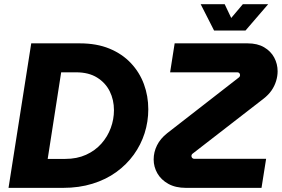

<svg xmlns="http://www.w3.org/2000/svg" viewBox="-20 -910 1365 930"><path d="M21.3 0 131.3 -700H367Q448.3 -700 510.2 -674.5Q572 -649 614 -604.3Q656 -559.7 677.2 -502.2Q698.3 -444.7 698.3 -380.7Q698.3 -321 680.5 -265Q662.7 -209 628 -160.8Q593.3 -112.7 543.3 -76.5Q493.3 -40.3 428.3 -20.2Q363.3 0 285 0ZM211 -140.3H296Q352.7 -140.3 396.8 -160.3Q441 -180.3 471 -214.2Q501 -248 516.5 -290Q532 -332 532 -376.3Q532 -426.3 511.5 -467.7Q491 -509 450.3 -534.3Q409.7 -559.7 348.7 -559.7H276.3ZM881 0Q830.3 0 795.3 -19.5Q760.3 -39 742.3 -70.3Q724.3 -101.7 724.3 -137.7Q724.3 -173.3 740.5 -206Q756.7 -238.7 789.7 -264.7L1136 -534Q1139.7 -536.7 1141.2 -539.8Q1142.7 -543 1142.7 -546.3Q1142.7 -551.7 1139.3 -555.7Q1136 -559.7 1129.7 -559.7H804L826 -700H1179.7Q1227 -700 1259.3 -681Q1291.7 -662 1308.2 -631.2Q1324.7 -600.3 1324.7 -564.7Q1324.7 -541.3 1317.3 -517.3Q1310 -493.3 1295.2 -471.8Q1280.3 -450.3 1256.7 -432L913.7 -166.3Q910.3 -164 908.8 -160.8Q907.3 -157.7 907.3 -154.3Q907.3 -148.7 911.2 -144.7Q915 -140.7 921.7 -140.7H1269L1246.7 0ZM1017 -762 952 -889.7H1068.3L1100 -823L1156.3 -889.7H1279L1169 -762Z"/></svg>

Font: MuseoModerno Thin
Style: Italic
Weight: 100
Italic angle: -9°
Designer: Pablo Cosgaya, Héctor Gatti, Marcela Romero, and the Authors of The MuseoModerno Project.
Foundry: Omnibus-Type Team
Version: Version 1.003